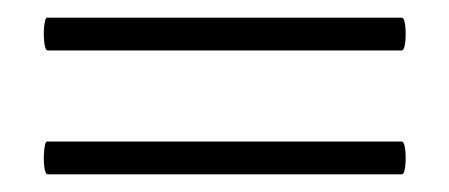

<svg xmlns="http://www.w3.org/2000/svg" viewBox="-20 -298 508 217"><path d="M34 -241Q31 -241 30 -250.5Q29 -260 30 -269Q31 -278 33 -278H434Q437 -278 438 -269Q439 -260 438 -250.5Q437 -241 434 -241ZM34 -101Q31 -101 30 -110Q29 -119 30 -128.5Q31 -138 33 -138H434Q437 -138 438 -128.5Q439 -119 438 -110Q437 -101 434 -101Z"/></svg>

Font: Cormorant Garamond Light Light
Style: Italic
Weight: 300
Italic angle: -10°
Version: Version 4.001